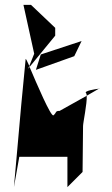

<svg xmlns="http://www.w3.org/2000/svg" viewBox="-20 -954 459 786"><path d="M37 -188 59 -312H256V-188L318 -250L320 -438C320 -452 337 -531 335 -562L224 -500C205 -500 213 -494 199 -482C189 -473 129 -614 101 -680L95 -672L100 -684C91 -705 85 -716 85 -712L67 -525ZM76 -934H107L206 -840V-808L101 -680C100 -681 101 -683 100 -684L120 -734ZM127 -668 284 -724 314 -786 147 -731ZM332 -573C323 -582 370 -589 385 -591L335 -562C335 -567 334 -571 332 -573ZM385 -591C389 -592 391 -592 387 -592C387 -592 385 -591 385 -591Z"/></svg>

Font: bitstorm
Style: ext
Weight: 400
Version: Version 0.2